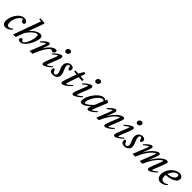

<svg xmlns="http://www.w3.org/2000/svg" viewBox="527 -2615 4518 4518"><g transform="rotate(45 2785.5 -356.0)"><path d="M135.3 11.2Q84.5 11.2 57.9 -21.5Q31.2 -54.2 31.2 -111.8Q31.2 -151.9 43.2 -198.7Q55.2 -245.6 79.3 -292.7Q103.5 -339.8 135.5 -378.2Q167.5 -416.5 211.7 -440.7Q255.9 -464.8 304.2 -464.8Q348.6 -464.8 375.2 -444.8Q401.9 -424.8 401.9 -394Q401.9 -374.5 390.1 -361.8Q378.4 -349.1 355 -349.1Q328.1 -349.1 311.8 -367.4Q295.4 -385.7 287.6 -426.8Q235.4 -405.3 196.5 -355.5Q157.7 -305.7 140.1 -250.7Q122.6 -195.8 122.6 -144Q122.6 -100.1 139.2 -75.2Q155.8 -50.3 189.9 -50.3Q210.4 -50.3 234.9 -62.3Q259.3 -74.2 281.2 -97.2L300.3 -82Q269.5 -39.1 225.6 -13.9Q181.6 11.2 135.3 11.2Z M382.3 0 628.9 -682.1 558.6 -693.4 568.8 -725.1 710 -712.9 721.2 -695.8 584 -319.3Q648.9 -393.6 712.6 -429.2Q776.4 -464.8 827.6 -464.8Q900.9 -464.8 900.9 -389.6Q900.9 -366.7 893.6 -334Q886.2 -301.3 872.3 -263.7Q858.4 -226.1 839.6 -187.5Q820.8 -148.9 796.1 -113.3Q771.5 -77.6 744.6 -49.8Q717.8 -22 685.8 -5.4Q653.8 11.2 622.6 11.2Q591.3 11.2 574.2 -2.2Q557.1 -15.6 557.1 -33.2Q557.1 -51.8 573.2 -69.3Q589.4 -86.9 604 -86.9Q622.6 -86.9 631.3 -64.9Q636.2 -53.2 645.3 -43.9Q654.3 -34.7 665.5 -34.7Q686 -34.7 711.7 -67.4Q737.3 -100.1 758.8 -147.7Q780.3 -195.3 794.9 -253.4Q809.6 -311.5 809.6 -358.9Q809.6 -382.8 802.2 -397.5Q794.9 -412.1 774.4 -411.6Q740.2 -412.1 676.5 -360.6Q612.8 -309.1 544.4 -210.4L468.8 -2Z M930.2 0 1055.2 -313Q1083.5 -383.8 1083.5 -395.5Q1083.5 -398.9 1078.6 -398.9Q1073.2 -398.9 1059.1 -391.4Q1044.9 -383.8 1018.3 -364.3Q991.7 -344.7 960 -317.4L942.4 -332.5Q995.6 -392.6 1043 -428.7Q1090.3 -464.8 1119.6 -464.8Q1137.2 -464.8 1146.5 -455.6Q1155.8 -446.3 1155.8 -429.7Q1155.8 -401.4 1121.1 -313L1097.7 -253.9Q1159.2 -352.5 1223.1 -408.7Q1287.1 -464.8 1342.3 -464.8Q1385.3 -464.8 1385.3 -427.7Q1385.3 -407.2 1366.9 -385.7Q1348.6 -364.3 1324.2 -364.3Q1311 -364.3 1291 -378.9Q1280.8 -387.7 1269 -387.7Q1260.3 -387.7 1246.6 -379.2Q1232.9 -370.6 1209.2 -344.5Q1185.5 -318.4 1159.2 -277.8Q1132.8 -237.3 1097.2 -164.8Q1061.5 -92.3 1025.4 0Z M1570.8 -571.3Q1547.4 -571.3 1532.2 -585.9Q1517.1 -600.6 1517.1 -623Q1517.1 -652.3 1540.3 -674.6Q1563.5 -696.8 1592.3 -696.8Q1615.7 -696.8 1630.9 -682.4Q1646 -668 1646 -646Q1646 -616.7 1623.5 -594Q1601.1 -571.3 1570.8 -571.3ZM1389.6 11.2Q1373 11.2 1363.8 1.5Q1354.5 -8.3 1354.5 -25.9Q1354.5 -55.2 1388.7 -142.1L1457.5 -312.5Q1485.4 -382.3 1485.4 -395Q1485.4 -398.4 1480.5 -398.4Q1475.1 -398.4 1460.9 -390.9Q1446.8 -383.3 1420.2 -364Q1393.6 -344.7 1361.8 -317.4L1344.7 -332.5Q1397 -390.6 1453.9 -427.7Q1510.7 -464.8 1541 -464.8Q1558.6 -464.8 1568.4 -455.6Q1578.1 -446.3 1578.1 -429.7Q1578.1 -397.5 1543.9 -313L1474.6 -140.1Q1448.7 -73.7 1448.7 -59.1Q1448.7 -55.2 1452.1 -55.2Q1459 -55.2 1472.7 -61.3Q1486.3 -67.4 1514.4 -86.9Q1542.5 -106.4 1574.7 -136.2L1589.8 -118.2Q1534.2 -59.1 1478.3 -23.9Q1422.4 11.2 1389.6 11.2Z M1710 11.2Q1644.5 11.2 1615.7 -26.4Q1608.4 -47.9 1608.4 -90.8Q1608.4 -118.2 1630.9 -118.2Q1659.7 -118.2 1674.3 -77.6Q1692.4 -29.3 1725.6 -29.3Q1753.9 -29.3 1766.8 -49.3Q1779.8 -69.3 1779.8 -98.1Q1779.8 -120.6 1772.5 -142.8Q1765.1 -165 1747.6 -201.7Q1716.8 -264.6 1716.8 -321.3Q1716.8 -382.8 1758.8 -423.8Q1800.8 -464.8 1859.9 -464.8Q1898.4 -464.8 1921.9 -445.1Q1945.3 -425.3 1945.3 -392.6Q1945.3 -371.1 1934.1 -353.3Q1922.9 -335.4 1904.3 -335.4Q1873 -335.4 1868.7 -376.5Q1866.2 -397.9 1856.4 -411.4Q1846.7 -424.8 1832.5 -424.8Q1812 -424.8 1802 -406.7Q1792 -388.7 1792 -362.3Q1792 -321.8 1825.2 -248.5Q1838.4 -219.7 1844.7 -203.4Q1851.1 -187 1856.4 -164.8Q1861.8 -142.6 1861.8 -122.1Q1861.8 -64.5 1820.3 -26.6Q1778.8 11.2 1710 11.2Z M2020 11.2Q2003.4 11.2 1994.1 1.7Q1984.9 -7.8 1984.9 -25.9Q1984.9 -49.3 2016.6 -142.1L2102.1 -392.1L2012.7 -401.4L2019 -440.4L2117.2 -433.6L2191.4 -562.5L2241.2 -545.4L2201.2 -428.2L2311 -420.9L2304.2 -372.1L2186 -383.8L2104 -144Q2080.6 -72.8 2080.6 -61Q2080.6 -57.6 2084 -57.6Q2090.8 -57.6 2105.7 -64.5Q2120.6 -71.3 2152.3 -95Q2184.1 -118.7 2220.7 -154.8L2237.8 -139.6Q2169.4 -64.5 2112.1 -26.6Q2054.7 11.2 2020 11.2Z M2569.3 -571.3Q2545.9 -571.3 2530.8 -585.9Q2515.6 -600.6 2515.6 -623Q2515.6 -652.3 2538.8 -674.6Q2562 -696.8 2590.8 -696.8Q2614.3 -696.8 2629.4 -682.4Q2644.5 -668 2644.5 -646Q2644.5 -616.7 2622.1 -594Q2599.6 -571.3 2569.3 -571.3ZM2388.2 11.2Q2371.6 11.2 2362.3 1.5Q2353 -8.3 2353 -25.9Q2353 -55.2 2387.2 -142.1L2456.1 -312.5Q2483.9 -382.3 2483.9 -395Q2483.9 -398.4 2479 -398.4Q2473.6 -398.4 2459.5 -390.9Q2445.3 -383.3 2418.7 -364Q2392.1 -344.7 2360.4 -317.4L2343.3 -332.5Q2395.5 -390.6 2452.4 -427.7Q2509.3 -464.8 2539.6 -464.8Q2557.1 -464.8 2566.9 -455.6Q2576.7 -446.3 2576.7 -429.7Q2576.7 -397.5 2542.5 -313L2473.1 -140.1Q2447.3 -73.7 2447.3 -59.1Q2447.3 -55.2 2450.7 -55.2Q2457.5 -55.2 2471.2 -61.3Q2484.9 -67.4 2512.9 -86.9Q2541 -106.4 2573.2 -136.2L2588.4 -118.2Q2532.7 -59.1 2476.8 -23.9Q2420.9 11.2 2388.2 11.2Z M2672.9 11.2Q2646 11.2 2634 -3.9Q2622.1 -19 2622.1 -53.2Q2622.1 -100.6 2642.3 -158.2Q2662.6 -215.8 2696.8 -268.8Q2731 -321.8 2772.2 -366.5Q2813.5 -411.1 2859.6 -438Q2905.8 -464.8 2945.8 -464.8Q2989.7 -464.8 3010.3 -431.2L3032.7 -485.4L3101.1 -443.4L2978 -138.2Q2950.2 -71.3 2950.2 -57.6Q2950.2 -53.2 2953.1 -53.2Q2959.5 -53.2 2972.4 -59.3Q2985.4 -65.4 3011.5 -85Q3037.6 -104.5 3069.8 -134.3L3085.4 -117.2Q3030.8 -57.6 2975.8 -22.5Q2920.9 12.7 2888.7 12.7Q2854.5 12.7 2854.5 -22.9Q2854.5 -45.9 2877.4 -105Q2824.2 -52.7 2770.3 -20.8Q2716.3 11.2 2672.9 11.2ZM2708 -84.5Q2708 -49.8 2728 -49.8Q2752.9 -49.8 2805.2 -88.1Q2857.4 -126.5 2909.7 -184.6L2996.1 -396.5Q2981.4 -418 2952.6 -418Q2906.2 -418 2847.4 -356.9Q2788.6 -295.9 2748.3 -216.6Q2708 -137.2 2708 -84.5Z M3150.9 0 3275.9 -312.5Q3304.2 -384.3 3304.2 -395Q3304.2 -398.4 3299.3 -398.4Q3293.9 -398.4 3279.8 -390.9Q3265.6 -383.3 3239 -364Q3212.4 -344.7 3180.2 -317.4L3163.1 -332.5Q3216.8 -392.6 3263.9 -428.7Q3311 -464.8 3340.3 -464.8Q3357.9 -464.8 3367.2 -455.6Q3376.5 -446.3 3376.5 -429.7Q3376.5 -399.4 3341.8 -313L3293 -191.4Q3336.4 -265.6 3382.8 -321.3Q3429.2 -377 3468.8 -406.7Q3508.3 -436.5 3540.5 -450.7Q3572.8 -464.8 3597.7 -464.8Q3615.2 -464.8 3624.5 -455.6Q3633.8 -446.3 3633.8 -429.7Q3633.8 -397.5 3592.8 -296.4L3530.3 -140.1Q3502.9 -72.3 3502.9 -59.1Q3502.9 -53.7 3507.8 -53.7Q3514.2 -53.7 3528.1 -60.3Q3542 -66.9 3569.3 -86.7Q3596.7 -106.4 3628.4 -135.7L3645.5 -118.2Q3589.4 -58.6 3533.4 -23.7Q3477.5 11.2 3443.8 11.2Q3427.2 11.2 3418 2.2Q3408.7 -6.8 3408.7 -23.4Q3408.7 -53.2 3444.3 -142.1L3510.3 -305.7Q3540 -380.9 3540 -395Q3540 -398.4 3536.1 -398.4Q3530.8 -398.4 3514.6 -390.1Q3498.5 -381.8 3466.8 -354.7Q3435.1 -327.6 3400.4 -286.9Q3365.7 -246.1 3320.6 -170.4Q3275.4 -94.7 3234.9 0Z M3949.2 -571.3Q3925.8 -571.3 3910.6 -585.9Q3895.5 -600.6 3895.5 -623Q3895.5 -652.3 3918.7 -674.6Q3941.9 -696.8 3970.7 -696.8Q3994.1 -696.8 4009.3 -682.4Q4024.4 -668 4024.4 -646Q4024.4 -616.7 4002 -594Q3979.5 -571.3 3949.2 -571.3ZM3768.1 11.2Q3751.5 11.2 3742.2 1.5Q3732.9 -8.3 3732.9 -25.9Q3732.9 -55.2 3767.1 -142.1L3835.9 -312.5Q3863.8 -382.3 3863.8 -395Q3863.8 -398.4 3858.9 -398.4Q3853.5 -398.4 3839.4 -390.9Q3825.2 -383.3 3798.6 -364Q3772 -344.7 3740.2 -317.4L3723.1 -332.5Q3775.4 -390.6 3832.3 -427.7Q3889.2 -464.8 3919.4 -464.8Q3937 -464.8 3946.8 -455.6Q3956.5 -446.3 3956.5 -429.7Q3956.5 -397.5 3922.4 -313L3853 -140.1Q3827.1 -73.7 3827.1 -59.1Q3827.1 -55.2 3830.6 -55.2Q3837.4 -55.2 3851.1 -61.3Q3864.7 -67.4 3892.8 -86.9Q3920.9 -106.4 3953.1 -136.2L3968.3 -118.2Q3912.6 -59.1 3856.7 -23.9Q3800.8 11.2 3768.1 11.2Z M4088.4 11.2Q4022.9 11.2 3994.1 -26.4Q3986.8 -47.9 3986.8 -90.8Q3986.8 -118.2 4009.3 -118.2Q4038.1 -118.2 4052.7 -77.6Q4070.8 -29.3 4104 -29.3Q4132.3 -29.3 4145.3 -49.3Q4158.2 -69.3 4158.2 -98.1Q4158.2 -120.6 4150.9 -142.8Q4143.6 -165 4126 -201.7Q4095.2 -264.6 4095.2 -321.3Q4095.2 -382.8 4137.2 -423.8Q4179.2 -464.8 4238.3 -464.8Q4276.9 -464.8 4300.3 -445.1Q4323.7 -425.3 4323.7 -392.6Q4323.7 -371.1 4312.5 -353.3Q4301.3 -335.4 4282.7 -335.4Q4251.5 -335.4 4247.1 -376.5Q4244.6 -397.9 4234.9 -411.4Q4225.1 -424.8 4210.9 -424.8Q4190.4 -424.8 4180.4 -406.7Q4170.4 -388.7 4170.4 -362.3Q4170.4 -321.8 4203.6 -248.5Q4216.8 -219.7 4223.1 -203.4Q4229.5 -187 4234.9 -164.8Q4240.2 -142.6 4240.2 -122.1Q4240.2 -64.5 4198.7 -26.6Q4157.2 11.2 4088.4 11.2Z M4356.4 0 4481.4 -313Q4509.8 -383.8 4509.8 -395.5Q4509.8 -398.9 4504.9 -398.9Q4499.5 -398.9 4485.4 -391.4Q4471.2 -383.8 4444.6 -364.3Q4418 -344.7 4386.2 -317.4L4368.7 -332.5Q4421.9 -392.6 4469.2 -428.7Q4516.6 -464.8 4545.9 -464.8Q4563.5 -464.8 4572.8 -455.6Q4582 -446.3 4582 -429.7Q4582 -401.4 4547.4 -313L4494.6 -182.1Q4528.8 -243.2 4565.9 -293Q4603 -342.8 4634.5 -373.8Q4666 -404.8 4695.8 -426Q4725.6 -447.3 4747.3 -456.1Q4769 -464.8 4784.7 -464.8Q4801.3 -464.8 4810.3 -455.6Q4819.3 -446.3 4819.3 -429.7Q4819.3 -401.9 4777.8 -296.4L4724.6 -159.7Q4761.2 -226.6 4800.8 -280.5Q4840.3 -334.5 4874.5 -368.2Q4908.7 -401.9 4941.9 -424.3Q4975.1 -446.8 5000.5 -455.8Q5025.9 -464.8 5046.9 -464.8Q5063.5 -464.8 5072.5 -455.6Q5081.5 -446.3 5081.5 -429.7Q5081.5 -397 5040.5 -296.4L4978 -139.6Q4952.6 -78.1 4952.6 -58.6Q4952.6 -53.2 4957.5 -53.2Q4963.4 -53.2 4976.8 -59.8Q4990.2 -66.4 5017.8 -86.2Q5045.4 -106 5077.6 -135.3L5093.3 -118.2Q5037.6 -59.1 4981.9 -23.9Q4926.3 11.2 4893.6 11.2Q4877 11.2 4867.9 2.2Q4858.9 -6.8 4858.9 -23.4Q4858.9 -56.6 4892.6 -142.1L4958 -305.7Q4988.8 -385.3 4988.8 -395.5Q4988.8 -398.9 4983.9 -398.9Q4981 -398.9 4971.7 -394.8Q4962.4 -390.6 4945.1 -378.7Q4927.7 -366.7 4907.2 -348.6Q4886.7 -330.6 4859.6 -298.6Q4832.5 -266.6 4805.2 -227.1Q4777.8 -187.5 4745.8 -128.4Q4713.9 -69.3 4684.1 0H4592.8L4712.9 -305.7Q4744.1 -384.3 4744.1 -395.5Q4744.1 -398.9 4739.3 -398.9Q4736.3 -398.9 4727.1 -394.8Q4717.8 -390.6 4700.4 -378.7Q4683.1 -366.7 4662.8 -348.6Q4642.6 -330.6 4616.2 -298.6Q4589.8 -266.6 4563.2 -227.1Q4536.6 -187.5 4505.9 -128.4Q4475.1 -69.3 4447.3 0Z M5296.9 11.2Q5236.3 11.2 5201.2 -28.3Q5166 -67.9 5166 -138.2Q5166 -217.3 5209.5 -293.5Q5252.9 -369.6 5322.3 -417.2Q5391.6 -464.8 5463.4 -464.8Q5512.2 -464.8 5541.7 -440.4Q5571.3 -416 5571.3 -374Q5571.3 -301.3 5485.1 -254.9Q5398.9 -208.5 5260.7 -201.7Q5256.8 -177.2 5256.8 -156.2Q5256.8 -100.1 5280.5 -73Q5304.2 -45.9 5344.2 -45.9Q5368.7 -45.9 5399.2 -56.9Q5429.7 -67.9 5450.7 -87.4L5464.4 -70.3Q5431.6 -32.2 5386.7 -10.5Q5341.8 11.2 5296.9 11.2ZM5444.3 -419.4Q5394.5 -419.4 5345.7 -368.9Q5296.9 -318.4 5272.9 -247.1Q5371.1 -254.4 5427.5 -289.1Q5483.9 -323.7 5483.9 -379.9Q5483.9 -401.4 5474.1 -410.4Q5464.4 -419.4 5444.3 -419.4Z"/></g></svg>

Font: Elstob 6pt Medium
Style: Italic
Weight: 500
Italic angle: -20°
Designer: Peter S. Baker
Version: Version 1.015